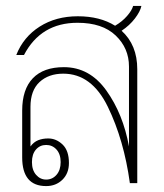

<svg xmlns="http://www.w3.org/2000/svg" viewBox="-20 -619 554 649"><path d="M444 -385V0H419Q399 -146 344.5 -258Q290 -370 194 -370Q144 -370 113.5 -341.5Q83 -313 83 -258V-124Q94 -139 109 -145Q124 -151 143 -151Q170 -151 191.5 -130.5Q213 -110 213 -68Q213 -33 191 -11.5Q169 10 136 10Q55 10 55 -87V-245Q55 -317 91 -354.5Q127 -392 196 -392Q283 -392 339.5 -313Q396 -234 416 -124V-394Q416 -456 371 -499Q326 -542 242 -542Q118 -542 61 -433H35Q59 -494 114 -529Q169 -564 243 -564Q318 -564 369 -532Q393 -546 409.5 -565Q426 -584 430 -599H458Q454 -580 436 -556.5Q418 -533 391 -515Q444 -467 444 -385ZM88 -71Q88 -44 102 -28Q116 -12 136 -12Q157 -12 171 -28Q185 -44 185 -71Q185 -98 171 -113.5Q157 -129 136 -129Q115 -129 101.5 -113.5Q88 -98 88 -71Z"/></svg>

Font: Trirong Thin
Style: Regular
Weight: 250
Designer: Katatrad Team
Foundry: CadsonDemak
Version: Version 1.001